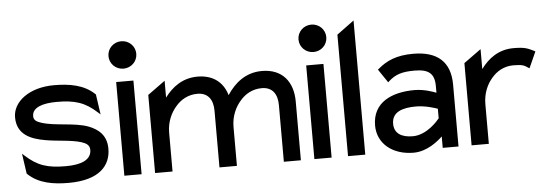

<svg xmlns="http://www.w3.org/2000/svg" viewBox="-45 -778 2650 921"><g transform="rotate(-5 1279.5 -317.5)"><path d="M23 -325C23 -241 89 -215 159 -203C214 -193 283 -193 330 -178C352 -171 369 -161 369 -138C369 -89 318 -70 246 -70C158 -70 110 -85 51 -139L41 -148L55 -51L57 -49C108 0 179 11 252 11C403 11 456 -57 456 -136C456 -201 417 -232 370 -250C306 -274 210 -267 146 -288C125 -295 110 -302 110 -323C110 -365 162 -381 228 -381C316 -381 364 -366 423 -312L433 -303L419 -400L417 -402C366 -451 295 -462 222 -462C102 -462 23 -399 23 -325Z M495 -578C495 -541 525 -512 562 -512C599 -512 629 -541 629 -578C629 -615 599 -644 562 -644C525 -644 495 -615 495 -578ZM521 0H604V-451H521Z M669 0H753V-187C753 -240 774 -283 800 -312C823 -339 858 -361 904 -361C956 -361 979 -325 979 -273V0H1063V-187C1063 -240 1084 -283 1110 -312C1133 -339 1168 -361 1214 -361C1266 -361 1289 -325 1289 -273V0H1371V-283C1371 -378 1320 -443 1222 -443C1142 -443 1089 -396 1054 -343L1053 -342V-341C1035 -404 987 -443 912 -443C839 -443 789 -404 753 -356V-437L669 -376Z M1410 -578C1410 -541 1440 -512 1477 -512C1514 -512 1544 -541 1544 -578C1544 -615 1514 -644 1477 -644C1440 -644 1410 -615 1410 -578ZM1436 0H1519V-451H1436Z M1598 0H1681V-646L1598 -585Z M1740 -135C1740 -46 1814 11 1913 11C1979 11 2032 -34 2054 -55V0H2130V-298C2130 -409 2067 -462 1952 -462C1871 -462 1823 -440 1781 -404L1777 -401L1821 -336L1825 -340C1860 -372 1893 -381 1952 -381C2019 -381 2047 -359 2047 -298V-266C2032 -272 1989 -288 1943 -288C1833 -288 1740 -246 1740 -135ZM1827 -136C1827 -193 1879 -209 1943 -209C1988 -209 2033 -194 2047 -189V-143C2039 -133 1985 -68 1916 -68C1862 -68 1827 -89 1827 -136Z M2193 0H2276V-191C2276 -244 2296 -287 2322 -316C2345 -343 2380 -365 2426 -365C2471 -365 2479 -359 2497 -347L2502 -344L2537 -422L2532 -425C2504 -438 2492 -447 2434 -447C2361 -447 2311 -408 2276 -360V-456L2193 -396Z"/></g></svg>

Font: Charger Sport
Style: SeBd
Weight: 600
Designer: Jasper
Foundry: Cannot Into Space Fonts
Version: Version 1.1